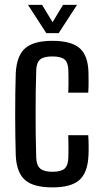

<svg xmlns="http://www.w3.org/2000/svg" viewBox="-20 -779 432 806"><path d="M266.5 -390.1Q267.4 -405.6 267.5 -422.2Q267.5 -438.8 267.5 -454.8Q267.4 -470.8 266.9 -484Q266.2 -516.3 251.1 -529.2Q235.9 -542.1 199.8 -542.1Q163.1 -542.1 148.1 -529Q133.1 -515.9 132.1 -483.6Q130.6 -437.3 130 -392.2Q129.5 -347.1 129.5 -302.1Q129.5 -257 130 -211.3Q130.6 -165.5 132.1 -117.6Q133.1 -84.5 149.1 -71.2Q165.1 -57.9 200.6 -57.9Q236.5 -57.9 251.4 -71.4Q266.2 -85 266.9 -118.2Q267.5 -138.8 267.5 -160.5Q267.5 -182.1 266.5 -211.5H350.4Q351.8 -194.4 352.1 -169Q352.4 -143.6 351.4 -126.3Q348.4 -55.1 313.7 -23.7Q278.9 7.6 200.6 7.6Q119.4 7.6 84.4 -23.9Q49.5 -55.4 46.2 -126.3Q45.1 -161.3 44.4 -205.4Q43.7 -249.6 43.7 -297.2Q43.7 -344.8 44.3 -390.1Q44.8 -435.4 46.2 -472.5Q50.1 -545.3 85.6 -576.4Q121 -607.6 199.8 -607.6Q278.8 -607.6 314.2 -576.9Q349.6 -546.1 351.4 -475.3Q352 -455.3 351.9 -431.8Q351.8 -408.4 350.4 -390.1ZM174.3 -640 97.4 -758.7H156.6L200.8 -685.9L244.6 -758.7H303.4L226.5 -640Z"/></svg>

Font: Big Shoulders Text SC Thin
Style: Regular
Weight: 100
Designer: Patric King
Foundry: XO Type Co
Version: Version 2.002